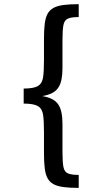

<svg xmlns="http://www.w3.org/2000/svg" viewBox="-20 -790 461 923"><path d="M358.4 113.3Q315.4 113.3 285.9 109.4Q256.3 105.5 237.5 95.5Q218.8 85.4 208.7 66.9Q198.7 48.3 195.1 19Q191.4 -10.3 191.4 -52.7V-154.3Q191.4 -207 187.3 -237.1Q183.1 -267.1 162.8 -279.5Q142.6 -292 93.8 -292V-364.3Q142.1 -364.3 162.6 -376.7Q183.1 -389.2 187.3 -419.4Q191.4 -449.7 191.4 -502V-604Q191.4 -646.5 195.1 -675.8Q198.7 -705.1 208.7 -723.6Q218.8 -742.2 237.5 -752.2Q256.3 -762.2 285.9 -766.1Q315.4 -770 358.4 -770V-708Q322.3 -708 305.7 -700.2Q289.1 -692.4 284.7 -668.5Q280.3 -644.5 280.3 -595.2V-461.9Q280.3 -430.7 275.6 -407.7Q271 -384.8 260.3 -368.7Q249.5 -352.5 230.7 -342.8Q211.9 -333 183.6 -328.1Q211.9 -323.2 230.7 -313.5Q249.5 -303.7 260.3 -287.6Q271 -271.5 275.6 -248.5Q280.3 -225.6 280.3 -193.8V-62Q280.3 -12.7 284.7 11.5Q289.1 35.6 305.7 43.2Q322.3 50.8 358.4 50.8Z"/></svg>

Font: Comme
Style: Regular
Weight: 400
Designer: Vernon Adams
Foundry: Vernon Adams
Version: Version 1.000;gftools[0.9.27]